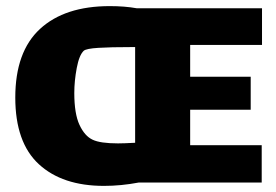

<svg xmlns="http://www.w3.org/2000/svg" viewBox="-20 -597 903 628"><path d="M602 -450V-346H800V-238H602V-122H836V0H434Q376 11 320 11Q184 11 107 -60Q30 -131 30 -278Q30 -428 111 -502.5Q192 -577 339 -577Q388 -577 427 -570H837V-450ZM366 -128Q384 -128 422 -130V-443H410Q341 -443 301.5 -440.5Q262 -438 254 -431Q239 -417 231 -374.5Q223 -332 223 -293Q223 -225 240 -188.5Q257 -152 283 -140Q308 -128 366 -128Z"/></svg>

Font: Lalezar
Style: Regular
Weight: 400
Designer: Borna Izadpanah
Foundry: Borna Izadpanah
Version: Version 1.003